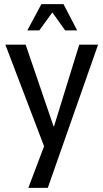

<svg xmlns="http://www.w3.org/2000/svg" viewBox="-20 -700 500 928"><path d="M454 -484 211 208H117L193 7L6 -484H104L239 -89H241L363 -484ZM112 -553 180 -680H287L353 -553H295L233 -640L170 -553Z"/></svg>

Font: Play
Style: Regular
Weight: 400
Designer: Jonas Hecksher
Foundry: Jonas Hecksher, Playtypeª, e-types AS
Version: Version 1.002